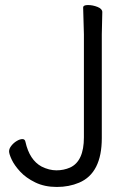

<svg xmlns="http://www.w3.org/2000/svg" viewBox="-20 -725 532 762"><path d="M386 -677 384 -588V-177Q384 -38 294 0Q254 17 205.5 17Q157 17 120 -1Q83 -19 60 -44Q37 -69 26.5 -91.5Q16 -114 16 -124.5Q16 -135 25 -146.5Q34 -158 46.5 -165.5Q59 -173 69 -173Q79 -173 81 -162Q97 -90 145 -64Q175 -49 204 -49Q233 -49 258 -60Q313 -85 313 -180V-589L310 -695Q310 -705 329 -705Q348 -705 367 -697.5Q386 -690 386 -677Z"/></svg>

Font: LXGW WenKai Lite
Style: Regular
Weight: 400
Designer: LXGW / Fontworks Inc.
Foundry: LXGW / Fontworks Inc.
Version: Version 1.511; March 25, 2025